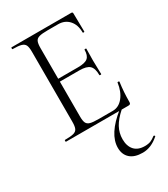

<svg xmlns="http://www.w3.org/2000/svg" viewBox="-217 -725 966 1101"><g transform="rotate(-30 266.5 -175.0)"><path d="M44 -12Q83 -12 101.5 -17Q120 -22 126.5 -36.5Q133 -51 133 -81V-544Q133 -574 126.5 -588Q120 -602 101.5 -607.5Q83 -613 44 -613Q42 -613 42 -619Q42 -625 44 -625H440Q449 -625 449 -616L451 -495Q451 -492 445.5 -492Q440 -492 440 -495Q440 -546 413 -576Q386 -606 342 -606H273Q235 -606 217 -601Q199 -596 192.5 -582Q186 -568 186 -538V-85Q186 -56 192.5 -42.5Q199 -29 216.5 -24Q234 -19 273 -19H365Q405 -19 433.5 -54Q462 -89 470 -146Q470 -149 476 -148.5Q482 -148 482 -145Q473 -82 473 -15Q473 -7 469.5 -3.5Q466 0 457 0H44Q42 0 42 -6Q42 -12 44 -12ZM315 -316H161V-335H318Q364 -335 382 -350.5Q400 -366 400 -404Q400 -406 406 -406Q412 -406 412 -404L411 -325Q411 -296 412 -282L413 -235Q413 -233 407 -233Q401 -233 401 -235Q401 -280 382 -298Q363 -316 315 -316ZM332 150Q332 196 355.5 222Q379 248 424 248Q448 248 463.5 241.5Q479 235 495 222H497Q500 222 502.5 225Q505 228 502 230Q451 275 395 275Q341 275 312.5 249.5Q284 224 284 179Q284 89 403 -6L414 -1Q371 37 351.5 73Q332 109 332 150Z"/></g></svg>

Font: Cormorant Unicase Light
Style: Regular
Weight: 300
Designer: Christian Thalmann (Catharsis Fonts)
Foundry: Catharsis Fonts
Version: Version 4.000